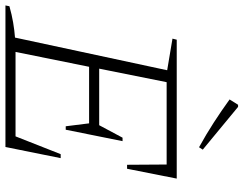

<svg xmlns="http://www.w3.org/2000/svg" viewBox="-120 -800 916 723"><g transform="rotate(90 338.5 -438.0)"><path d="M-3 0 0 -15Q32 -24 61.5 -29Q91 -34 118 -36L241 -609L122 -629L126 -645H649L612 -458H597L596 -607H286L235 -353H448L495 -441H508L465 -227H452L441 -315H228L172 -38H490L557 -208H572L530 0ZM531 -729Q482 -756 438 -784.5Q394 -813 351 -844L371 -876H379L540 -743Z"/></g></svg>

Font: Piazzolla ExtraLight
Style: Italic
Weight: 200
Italic angle: -11.3°
Designer: Juan Pablo del Peral
Foundry: Huerta Tipografica
Version: Version 1.330